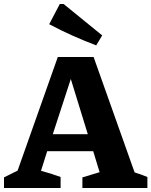

<svg xmlns="http://www.w3.org/2000/svg" viewBox="-34 -940 757 960"><path d="M639 -78Q656 -73 672 -67Q688 -61 703 -55V0H378V-53L464 -79L432 -184H202L171 -86Q197 -79 221 -71.5Q245 -64 269 -55V0H-14V-53L54 -87L255 -655H434ZM230 -269H405L320 -545ZM447 -713Q387 -736 328.5 -762Q270 -788 212 -819L265 -920H284L477 -763Z"/></svg>

Font: Piazzolla
Style: Bold
Weight: 700
Designer: Juan Pablo del Peral
Foundry: Huerta Tipografica
Version: Version 1.330